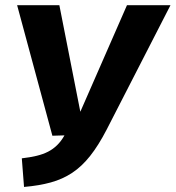

<svg xmlns="http://www.w3.org/2000/svg" viewBox="-20 -714 687 751"><path d="M476.6 -693.6H646.8L396.7 -206.1Q365.1 -145.1 332.6 -104.1Q300.1 -63 262.5 -38.1Q224.9 -13.2 178.9 -0.5Q133 12.2 74 17.2L65.3 -94.7Q98.3 -98.5 123.5 -104.6Q148.7 -110.7 168.3 -120.8Q187.8 -130.9 203.5 -146.3Q219.2 -161.6 232.2 -184.5L184.9 -183.1L47 -693.6H212.2L294.2 -276.9Z"/></svg>

Font: Fira Sans Variable
Style: Italic
Weight: 397
Italic angle: -8°
Designer: Carrois Corporate & Edenspiekermann AG
Foundry: Carrois Corporate GbR & Edenspiekermann AG
Version: Version 4.202